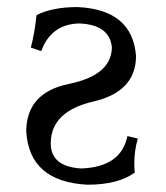

<svg xmlns="http://www.w3.org/2000/svg" viewBox="-20 -502 459 532"><path d="M222.2 9.8Q60.5 1.5 52.7 -138.7Q53.7 -245.6 171.1 -269.5Q288.6 -293.5 290 -370.6Q284.2 -433.1 200.7 -437Q122.1 -436 94.2 -360.4L65.4 -370.1Q76.2 -410.6 81.1 -460Q124.5 -482.4 194.8 -482.4Q346.7 -475.6 356.9 -347.2Q356.9 -248 238.8 -220.7Q120.6 -193.4 120.6 -104.5Q120.6 -40.5 204.6 -35.2Q315.9 -39.1 333 -125L361.8 -118.2Q352.1 -84 352.1 -49.3Q352.1 -36.1 353.5 -23.9Q307.6 9.8 222.2 9.8Z"/></svg>

Font: Kelvinch
Style: Regular
Weight: 400
Designer: Paul James MIller
Foundry: High-Logic / Made with FontCreator
Version: Version 3.30 September 23, 2016